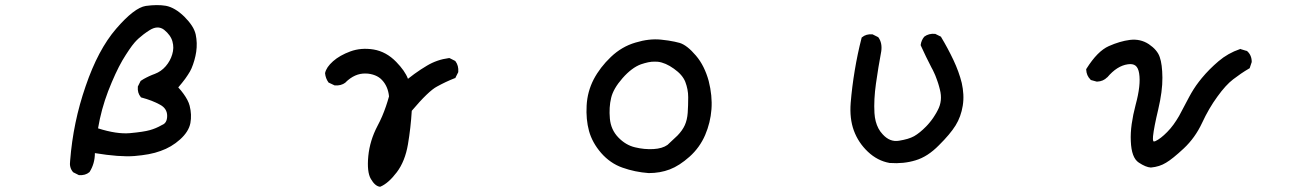

<svg xmlns="http://www.w3.org/2000/svg" viewBox="-20 -622 5040 742"><path d="M283.7 54.2 264.2 44.4 263.2 43.9 262.2 43Q247.1 25.4 251 -0.5Q256.8 -75.2 271.7 -147Q286.6 -218.8 311 -289.1Q358.9 -429.7 428.7 -510.7Q499 -592.3 543.5 -599.1Q565.4 -602.1 584.7 -602.3Q604 -602.5 621.1 -599.6Q638.7 -596.2 656.5 -585.7Q674.3 -575.2 692.4 -557.6Q701.7 -548.3 708.7 -539.8Q715.8 -531.2 721.4 -522.7Q727.1 -514.2 730.7 -505.6Q734.4 -497.1 736.3 -488.8Q743.2 -456.1 738.3 -421.9Q735.8 -405.3 731.2 -389.2Q726.6 -373 720.2 -357.9Q717.8 -352.1 714.1 -345.7Q710.4 -339.4 705.8 -332.3Q701.2 -325.2 695.6 -317.4Q689.9 -309.6 683.3 -301.5Q676.8 -293.5 668.9 -284.2Q680.7 -271.5 689.2 -259.5Q697.8 -247.6 703.9 -236.1Q710 -224.6 712.9 -213.4Q721.7 -178.7 715.8 -146.5Q709.5 -113.3 675.8 -83Q642.6 -53.2 600.6 -38.6Q579.6 -30.8 554.4 -26.1Q529.3 -21.5 499.5 -19Q442.4 -14.6 346.7 -30.3Q346.7 10.3 326.2 42.5L325.7 43L325.2 43.5Q309.6 56.6 285.6 54.7H284.7ZM606.4 -139.2Q626 -146.5 626 -174.3Q626 -202.6 598.6 -217.3Q568.8 -233.9 526.9 -245.1L524.9 -245.6L523.9 -247.1Q510.7 -262.7 512.7 -286.6V-287.6L513.2 -288.6L522.9 -308.1L523.9 -309.6L525.4 -310.5Q530.3 -314 535.6 -316.9Q541 -319.8 546.1 -322.5Q551.3 -325.2 556.6 -327.6Q562 -330.1 567.4 -332.3Q572.8 -334.5 578.1 -336.4Q603 -345.7 620.6 -366.2Q638.2 -386.7 645.5 -411.6Q649.4 -424.3 649.7 -436.8Q649.9 -449.2 646.5 -461.4Q640.1 -485.8 614.3 -506.8Q589.4 -525.9 556.6 -504.4Q544.4 -496.6 534.2 -488.8Q523.9 -481 515.6 -473.4Q507.3 -465.8 500.5 -458Q490.7 -446.8 478.8 -429.2Q466.8 -411.6 453.1 -388.7Q426.3 -342.3 397.9 -269.5Q371.1 -199.2 358.9 -126Q431.2 -103 481.9 -107.4Q535.2 -112.3 559.1 -119.1Q582.5 -125.5 605.5 -138.7L606 -139.2Z M1447.8 99.6Q1429.2 97.2 1413.1 69.3Q1397.5 42.5 1403.3 -18.6Q1409.2 -79.1 1439 -135.7Q1448.7 -153.8 1456.8 -172.6Q1464.8 -191.4 1471.4 -210.7Q1478 -230 1483.4 -249.5Q1479.5 -288.1 1456.5 -312.5Q1451.2 -318.4 1444.3 -323Q1437.5 -327.6 1429.4 -330.8Q1421.4 -334 1412.1 -335.9Q1402.8 -337.9 1392.6 -337.9Q1351.1 -338.9 1315.4 -303.7V-303.2L1314.9 -302.7Q1297.9 -290 1273.9 -292H1272.9L1272 -292.5L1251.5 -302.2L1250 -302.7L1249 -304.2Q1243.7 -311.5 1240.5 -320.1Q1237.3 -328.6 1236.3 -338.4V-339.4V-339.8Q1238.8 -351.1 1246.3 -362.3Q1253.9 -373.5 1267.1 -385.3Q1293 -408.2 1334 -423.3Q1375.5 -438.5 1423.8 -430.7Q1472.7 -422.4 1511.2 -382.8Q1527.8 -365.7 1539.3 -349.4Q1550.8 -333 1556.6 -317.4Q1569.3 -327.6 1581.5 -336.4Q1593.8 -345.2 1606 -353.3Q1618.2 -361.3 1629.9 -368.2Q1668.9 -391.6 1714.8 -397.5H1716.8L1718.3 -397L1737.8 -387.2L1739.3 -386.2L1740.2 -385.3Q1752.9 -368.2 1751 -344.2V-343.3L1750.5 -342.3L1740.7 -322.8L1739.7 -320.3L1737.3 -319.8Q1702.6 -306.2 1668.9 -287.6Q1652.8 -279.3 1627.9 -255.4Q1603 -231.4 1571.3 -193.8Q1567.4 -128.4 1556.6 -64.5Q1545.4 1.5 1513.4 43.7Q1481.4 85.9 1450.7 99.1L1449.2 99.6Z M2486.8 46.9Q2433.6 43 2385.7 25.9Q2361.8 17.6 2341.1 3.2Q2320.3 -11.2 2303.2 -30.8Q2269 -70.3 2256.3 -115.7Q2244.1 -160.6 2247.1 -214.4Q2250 -268.1 2274.4 -315.4Q2298.8 -361.8 2340.8 -401.9Q2361.8 -421.9 2385.5 -435.8Q2409.2 -449.7 2436 -457.5Q2488.8 -473.6 2534.7 -468.8Q2549.8 -467.3 2563 -465.3Q2576.2 -463.4 2587.2 -460.9Q2598.1 -458.5 2606.9 -456.1Q2635.3 -447.3 2669.4 -407.2Q2686.5 -387.2 2698.7 -362.5Q2710.9 -337.9 2718.8 -309.1Q2733.4 -251.5 2729.5 -199.7Q2725.6 -147.9 2705.1 -100.1Q2694.8 -76.2 2679.7 -55.2Q2664.6 -34.2 2645 -16.6Q2605.5 18.6 2568.4 32.7Q2531.2 46.9 2487.3 46.9ZM2559.6 -62Q2578.1 -78.6 2598.1 -98.1Q2617.2 -117.7 2626.5 -138.2Q2635.7 -158.7 2637.7 -186Q2639.6 -213.9 2639.6 -246.1Q2639.6 -261.7 2636.7 -276.6Q2633.8 -291.5 2628.4 -305.7Q2623 -319.3 2612.1 -332Q2601.1 -344.7 2584.5 -356.4Q2551.8 -379.9 2522.5 -383.3Q2516.6 -383.8 2510.5 -383.8Q2504.4 -383.8 2498 -383.3Q2491.7 -382.8 2484.9 -381.3Q2478 -379.9 2471.2 -377.9Q2464.4 -376 2457 -373.5Q2421.4 -360.4 2385.7 -319.8Q2350.1 -279.3 2341.8 -243.7Q2333 -207.5 2336.9 -163.6Q2340.8 -120.6 2369.6 -90.8Q2398.4 -61 2434.1 -52.7Q2470.2 -43.9 2505.4 -45.9Q2539.6 -47.9 2559.6 -62Z M3418 7.8Q3371.1 -0.5 3334 -35.6Q3296.9 -70.8 3279.8 -117.4Q3262.7 -164.1 3267.6 -225.1Q3272.5 -285.2 3283.2 -349.6Q3293.9 -414.1 3309.6 -475.1L3310.1 -477.1L3311.5 -478Q3327.1 -491.2 3351.1 -489.3H3352.1L3353 -488.8L3372.6 -479L3374 -478L3375 -477.1Q3390.1 -455.6 3385.7 -423.8Q3374 -361.3 3365.2 -298.8Q3356.4 -236.8 3359.4 -185.1Q3360.4 -168 3364.3 -153.1Q3368.2 -138.2 3374.8 -125.7Q3381.3 -113.3 3391.1 -103Q3405.3 -87.4 3420.9 -81.3Q3436.5 -75.2 3454.1 -78.1Q3472.7 -81.1 3487.3 -85.4Q3502 -89.8 3512.7 -95.7Q3534.7 -108.4 3559.1 -133.3Q3563 -137.2 3566.4 -141.1Q3569.8 -145 3573 -148.9Q3576.2 -152.8 3579.6 -157.2Q3583 -161.6 3586.2 -166.3Q3589.4 -170.9 3592.3 -175.8Q3595.2 -180.7 3598.4 -185.8Q3601.6 -190.9 3604 -196.3Q3623.5 -232.4 3612.3 -275.9Q3610.8 -281.7 3609.4 -287.1Q3607.9 -292.5 3606.2 -298.1Q3604.5 -303.7 3602.5 -309.1Q3600.6 -314.5 3598.6 -319.8Q3596.7 -325.2 3594.5 -330.6Q3592.3 -335.9 3589.8 -341.1Q3587.4 -346.2 3585 -351.3Q3582.5 -356.4 3579.6 -361.3Q3558.1 -402.8 3538.6 -445.8L3538.1 -447.3V-448.7Q3540.5 -466.3 3551.3 -479.5L3551.8 -480L3552.2 -480.5Q3569.3 -493.2 3593.3 -491.2H3594.2L3595.2 -490.7L3614.7 -481L3616.7 -480L3617.2 -478.5Q3643.1 -435.5 3664.6 -390.1Q3686 -344.7 3696.8 -301.3Q3701.7 -279.3 3702.9 -257.3Q3704.1 -235.4 3700.7 -213.9Q3693.8 -170.9 3672.9 -137.2Q3651.9 -103.5 3608.4 -60.5Q3586.9 -38.6 3564.2 -23.9Q3541.5 -9.3 3518.1 -2.4Q3472.2 11.7 3418.5 7.8Z M4427.2 25.4Q4408.2 24.4 4380.9 6.3Q4352.5 -12.2 4350.1 -76.7Q4348.6 -107.4 4353.5 -142.6Q4358.4 -177.7 4368.7 -216.8Q4389.6 -293.5 4382.3 -338.4Q4378.9 -359.9 4368.4 -368.2Q4357.9 -376.5 4338.4 -373.5Q4296.9 -367.7 4259.3 -323.2H4258.8Q4243.7 -307.6 4220.2 -306.6H4219.2H4218.3L4196.8 -312.5L4195.3 -313L4194.3 -314.5Q4178.7 -329.6 4177.7 -353V-355L4178.7 -356.4Q4200.2 -390.6 4221.7 -412.4Q4243.2 -434.1 4265.1 -443.8Q4308.1 -462.9 4346.7 -467.8Q4387.2 -472.7 4419.9 -451.2Q4427.7 -445.8 4434.3 -440.2Q4440.9 -434.6 4446.3 -428.2Q4451.7 -421.9 4455.6 -415.3Q4459.5 -408.7 4461.9 -401.4Q4471.7 -374 4472.2 -321.8Q4472.7 -270 4456.1 -199.2Q4439.5 -129.9 4436 -95.7Q4434.6 -82.5 4437 -77.1Q4438 -75.2 4439 -75Q4439.9 -74.7 4445.3 -76.7Q4465.3 -85.9 4490.7 -111.8Q4497.6 -118.7 4503.4 -125.7Q4509.3 -132.8 4515.1 -140.6Q4521 -148.4 4526.1 -156.7Q4531.2 -165 4536.6 -173.8Q4556.2 -210 4575.7 -247.6Q4579.6 -254.9 4584 -262.5Q4588.4 -270 4593 -277.3Q4597.7 -284.7 4602.8 -292Q4607.9 -299.3 4613.3 -306.2Q4618.7 -313 4624.5 -320.3Q4652.8 -354.5 4689 -385.3Q4725.6 -416.5 4771.5 -432.1L4773.4 -433.1L4774.9 -432.1L4797.4 -425.3H4798.8L4799.8 -424.3Q4817.4 -408.7 4817.4 -382.8V-381.8L4816.9 -380.9L4810.1 -360.4L4809.6 -358.4L4807.6 -357.4Q4791 -347.7 4775.6 -337.2Q4760.3 -326.7 4745.6 -315.4Q4717.3 -293.9 4684.6 -248.5Q4651.4 -203.1 4625.5 -147Q4598.6 -89.4 4554.7 -48.3Q4511.2 -7.8 4486.3 6.8Q4460.9 22.5 4428.2 25.4H4427.7Z"/></svg>

Font: NaikaiFont
Style: SemiBold
Weight: 600
Version: Version 1.89